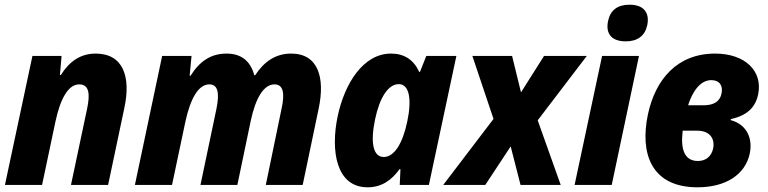

<svg xmlns="http://www.w3.org/2000/svg" viewBox="-20 -787 3266 817"><path d="M1 0H159L216 -270C237 -368 271 -428 317 -428C361 -428 363 -384 351 -326L282 0H440L509 -327C538 -461 504 -559 387 -559C324 -559 276 -527 239 -468H235L242 -549H118Z M554 0H712L769 -270C791 -370 825 -428 871 -428C907 -428 915 -392 901 -324L833 0H990L1047 -273C1067 -367 1101 -428 1148 -428C1185 -428 1193 -391 1178 -324L1111 0H1268L1336 -325C1364 -457 1334 -559 1219 -559C1152 -559 1103 -524 1066 -467H1062C1046 -527 1007 -559 944 -559C878 -559 830 -527 791 -465H787L795 -549H670Z M1544 10C1604 10 1646 -20 1680 -67H1684L1681 0H1805L1922 -549H1794L1767 -481H1764C1740 -533 1700 -559 1644 -559C1526 -559 1447 -433 1417 -293C1386 -146 1410 10 1544 10ZM1613 -119C1568 -119 1555 -179 1576 -279C1595 -370 1631 -429 1677 -429C1722 -429 1733 -364 1713 -270C1694 -178 1658 -119 1613 -119Z M1866 0H2045L2153 -164L2195 0H2366L2268 -275L2477 -549H2295L2197 -394L2159 -549H1990L2080 -281Z M2643 -611C2692 -611 2724 -634 2734 -679C2745 -730 2722 -767 2659 -767C2608 -767 2578 -744 2568 -700C2556 -648 2578 -611 2643 -611ZM2425 0H2583L2699 -549H2542Z M2948 10C3071 10 3151 -46 3170 -132C3184 -195 3160 -257 3089 -276L3090 -280C3159 -296 3194 -329 3206 -385C3227 -485 3150 -559 3023 -559C2862 -559 2769 -450 2737 -300C2702 -134 2751 10 2948 10ZM3007 -446C3041 -446 3058 -423 3050 -388C3043 -355 3017 -339 2974 -339H2908C2934 -418 2971 -446 3007 -446ZM2950 -102C2894 -102 2875 -148 2885 -231H2946C3000 -231 3022 -198 3015 -157C3008 -122 2984 -102 2950 -102Z"/></svg>

Font: Noto Sans SemiCondensed ExtraBold
Style: Italic
Weight: 800
Width: 4
Italic angle: -12°
Designer: Monotype Design Team
Foundry: Monotype Imaging Inc.
Version: Version 2.013